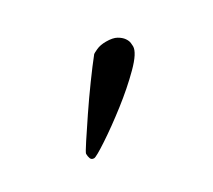

<svg xmlns="http://www.w3.org/2000/svg" viewBox="-50 -748 352 317"><g transform="rotate(-30 126.5 -589.5)"><path d="M170 -668Q183 -668 190 -664Q197 -660 200.5 -655Q204 -650 204.5 -645.5Q205 -641 205 -639Q205 -627 183.5 -605.5Q162 -584 135 -563Q108 -542 84.5 -526.5Q61 -511 57 -511Q52 -511 50.5 -515Q49 -519 49 -524Q49 -526 59.5 -542Q70 -558 84.5 -579.5Q99 -601 115 -623Q131 -645 143 -660Q144 -661 151.5 -664.5Q159 -668 170 -668Z"/></g></svg>

Font: Vermiglione
Style: Regular
Weight: 400
Version: Version 1.000